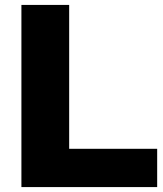

<svg xmlns="http://www.w3.org/2000/svg" viewBox="-20 -760 664 780"><path d="M67 0V-740H261V-155.5H618.5V0Z"/></svg>

Font: Encode Sans Semi Expanded ExtraBold
Style: Regular
Weight: 800
Width: 6
Designer: Multiple Designers
Foundry: Impallari Type
Version: Version 3.000; ttfautohint (v1.8.3) -l 8 -r 50 -G 200 -x 14 